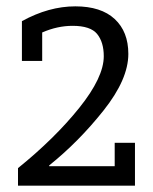

<svg xmlns="http://www.w3.org/2000/svg" viewBox="-20 -588 484 608"><path d="M407.4 -135.8V0H37V-55.6Q153.1 -149.4 230.9 -246.3Q308.6 -343.2 308.6 -409.9Q308.6 -454.3 287.7 -480.2Q266.7 -506.2 209.9 -506.2Q161.7 -506.2 113.6 -485.2V-395.1H49.4V-521Q134.6 -567.9 218.5 -567.9Q300 -567.9 343.2 -527.8Q386.4 -487.7 386.4 -417.3Q386.4 -337 308 -238.3Q229.6 -139.5 135.8 -64.2V-61.7H343.2V-135.8Z"/></svg>

Font: Slabo 27px
Style: Regular
Weight: 400
Version: Version 1.02 Build 003a